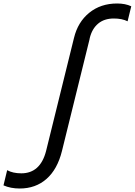

<svg xmlns="http://www.w3.org/2000/svg" viewBox="-229 -865 772 1100"><path d="M35 0 193 -640 195 -648Q217 -739 282.5 -792Q348 -845 442 -845Q489 -845 523 -829L502 -743Q470 -759 423 -759Q368 -759 333 -729.5Q298 -700 285 -646L284 -640L126 0Q100 105 37.5 160Q-25 215 -116 215Q-168 215 -209 197L-188 110Q-155 128 -107 128Q2 128 35 0Z"/></svg>

Font: Sinkin Sans 400 Italic
Style: Italic
Weight: 400
Italic angle: -112°
Designer: Keith Bates
Foundry: K-Type
Version: Sinkin Sans (version 1.0)  by Keith Bates   •   © 2014   www